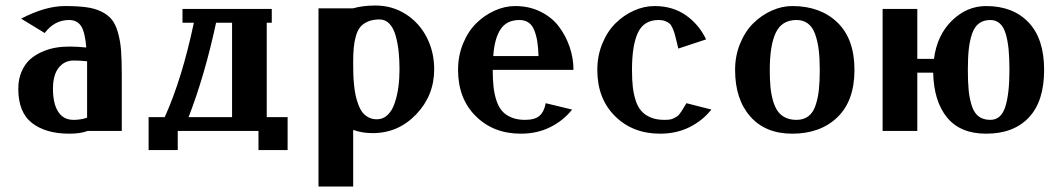

<svg xmlns="http://www.w3.org/2000/svg" viewBox="-20 -472 3825 692"><path d="M45.9 0ZM56.2 -404.8Q143.1 -450.2 213.9 -450.2Q259.3 -450.2 290.5 -446Q321.8 -441.9 345.5 -430.2Q369.1 -418.5 382.8 -401.6Q396.5 -384.8 405 -355Q413.6 -325.2 416.3 -290.3Q418.9 -255.4 418.9 -202.1V0H295.9Q270 9.8 230 9.8Q145 9.8 95.5 -28.6Q45.9 -66.9 45.9 -151.9Q45.9 -186.5 57.6 -213.6Q69.3 -240.7 87.6 -257.3Q106 -273.9 130.9 -284.9Q155.8 -295.9 179.9 -300Q204.1 -304.2 230 -304.2Q257.8 -304.2 291 -300.8Q286.6 -355.5 272.5 -377.7Q258.3 -399.9 229 -399.9Q176.3 -399.9 141.1 -353ZM293.9 -47.9V-224.1V-251Q270 -253.9 245.1 -253.9Q212.4 -253.9 191.7 -228Q170.9 -202.1 170.9 -151.9Q170.9 -98.6 189.7 -69.3Q208.5 -40 245.1 -40Q271.5 -40 293.9 -47.9Z M637.7 -439.9H959.5V-390.1H941.4V-49.8H1016.6V68.8H911.6V0H620.6V68.8H515.6V-49.8H573.7Q636.2 -188 678.7 -390.1H637.7ZM816.4 -390.1H758.8Q718.3 -201.2 659.7 -49.8H816.4Z M1127.9 0ZM1252.9 -3.9V200.2H1127.9V-441.9H1252Q1287.6 -452.1 1333 -452.1Q1394 -452.1 1442.9 -420.7Q1491.7 -389.2 1518.3 -336.9Q1544.9 -284.7 1544.9 -222.2Q1544.9 -127.9 1480.2 -60.1Q1415.5 7.8 1323.2 7.8Q1284.2 7.8 1252.9 -3.9ZM1252.9 -246.1Q1252.9 -223.6 1253.4 -205.6Q1253.9 -187.5 1256.1 -165.5Q1258.3 -143.6 1262 -127Q1265.6 -110.4 1272 -93.8Q1278.3 -77.1 1287.1 -66.2Q1295.9 -55.2 1309.1 -48.6Q1322.3 -42 1338.4 -42Q1360.8 -42 1377.2 -57.9Q1393.6 -73.7 1402.6 -100.6Q1411.6 -127.4 1415.8 -157.7Q1419.9 -188 1419.9 -222.2Q1419.9 -257.3 1416.7 -286.6Q1413.6 -315.9 1406 -343.3Q1398.4 -370.6 1383.8 -386.2Q1369.1 -401.9 1348.1 -401.9Q1323.7 -401.9 1306.4 -394.5Q1289.1 -387.2 1278.8 -375Q1268.6 -362.8 1262.7 -342Q1256.8 -321.3 1254.9 -299.6Q1252.9 -277.8 1252.9 -246.1Z M1630.9 0ZM1755.9 -220.2Q1755.9 -185.1 1758.8 -158.9Q1761.7 -132.8 1769.3 -109.6Q1776.9 -86.4 1789.8 -71.8Q1802.7 -57.1 1823.5 -48.6Q1844.2 -40 1872.1 -40Q1908.2 -40 1924.8 -54.9Q1941.4 -69.8 1946.8 -100.1L2042 -77.1Q2010.3 -37.1 1963.1 -13.7Q1916 9.8 1856.9 9.8Q1758.3 9.8 1694.6 -53.5Q1630.9 -116.7 1630.9 -220.2Q1630.9 -271 1648.9 -314.9Q1667 -358.9 1696.3 -387.9Q1725.6 -417 1762.5 -433.6Q1799.3 -450.2 1836.9 -450.2Q1887.2 -450.2 1928.2 -429.9Q1969.2 -409.7 1994.4 -376.2Q2019.5 -342.8 2033.2 -302.5Q2046.9 -262.2 2046.9 -220.2ZM1757.8 -270H1920.9Q1919.9 -300.8 1916.5 -322.3Q1913.1 -343.8 1905.8 -362.5Q1898.4 -381.3 1885 -390.6Q1871.6 -399.9 1852.1 -399.9Q1806.6 -399.9 1784.4 -366.9Q1762.2 -334 1757.8 -270Z M2132.8 0ZM2424.8 -296.9Q2422.4 -306.6 2418 -325Q2413.6 -343.3 2411.4 -350.8Q2409.2 -358.4 2404.1 -370.4Q2398.9 -382.3 2393.1 -387.2Q2387.2 -392.1 2377.4 -396Q2367.7 -399.9 2354 -399.9Q2300.8 -399.9 2279.3 -354.5Q2257.8 -309.1 2257.8 -220.2Q2257.8 -185.1 2260.7 -158.9Q2263.7 -132.8 2271.2 -109.6Q2278.8 -86.4 2291.7 -71.8Q2304.7 -57.1 2325.4 -48.6Q2346.2 -40 2374 -40Q2384.8 -40 2393.1 -41Q2401.4 -42 2408.2 -45.7Q2415 -49.3 2419.4 -51.8Q2423.8 -54.2 2429.2 -61.3Q2434.6 -68.4 2436.8 -71.8Q2439 -75.2 2445.1 -85.4Q2451.2 -95.7 2454.1 -100.1L2543.9 -77.1Q2512.2 -37.1 2465.1 -13.7Q2418 9.8 2358.9 9.8Q2260.3 9.8 2196.5 -53.5Q2132.8 -116.7 2132.8 -220.2Q2132.8 -271 2150.9 -314.9Q2168.9 -358.9 2198.2 -387.9Q2227.5 -417 2264.4 -433.6Q2301.3 -450.2 2338.9 -450.2Q2404.3 -450.2 2451.7 -417.2Q2499 -384.3 2524.9 -330.1Z M2629.4 0ZM2934.6 -220.2Q2934.6 -262.2 2930.7 -293.2Q2926.8 -324.2 2917.7 -349.4Q2908.7 -374.5 2891.8 -387.2Q2875 -399.9 2850.6 -399.9Q2797.9 -399.9 2776.1 -354.2Q2754.4 -308.6 2754.4 -220.2Q2754.4 -185.5 2756.8 -159.2Q2759.3 -132.8 2765.9 -109.6Q2772.5 -86.4 2783 -71.5Q2793.5 -56.6 2810.5 -48.3Q2827.6 -40 2850.6 -40Q2876 -40 2893.1 -52.7Q2910.2 -65.4 2918.9 -90.8Q2927.7 -116.2 2931.2 -146.7Q2934.6 -177.2 2934.6 -220.2ZM2835.4 9.8Q2738.8 9.8 2684.1 -52.2Q2629.4 -114.3 2629.4 -220.2Q2629.4 -271 2647.5 -314.9Q2665.5 -358.9 2694.8 -387.9Q2724.1 -417 2761 -433.6Q2797.9 -450.2 2835.4 -450.2Q2936.5 -450.2 2998 -391.1Q3059.6 -332 3059.6 -220.2Q3059.6 -108.4 2998 -49.3Q2936.5 9.8 2835.4 9.8Z M3161.1 -439.9H3286.1V-259.8H3346.2Q3357.4 -345.7 3411.1 -397.9Q3464.8 -450.2 3534.2 -450.2Q3630.9 -450.2 3687 -391.4Q3743.2 -332.5 3743.2 -220.2Q3743.2 -106.9 3688.2 -48.6Q3633.3 9.8 3534.2 9.8Q3441.4 9.8 3393.6 -48.3Q3345.7 -106.4 3343.3 -210H3286.1V0H3161.1ZM3618.2 -220.2Q3618.2 -262.7 3615.2 -293.5Q3612.3 -324.2 3605 -349.4Q3597.7 -374.5 3583.7 -387.2Q3569.8 -399.9 3549.3 -399.9Q3524.9 -399.9 3508.5 -387.7Q3492.2 -375.5 3483.6 -350.6Q3475.1 -325.7 3471.7 -295.2Q3468.3 -264.6 3468.3 -220.2Q3468.3 -175.3 3471.4 -145Q3474.6 -114.7 3482.9 -89.6Q3491.2 -64.5 3507.6 -52.2Q3523.9 -40 3549.3 -40Q3587.9 -40 3603 -86.4Q3618.2 -132.8 3618.2 -220.2Z"/></svg>

Font: Pfennig
Style: Bold
Weight: 700
Version: Version 20120410 ; ttfautohint (v0.8)